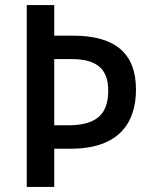

<svg xmlns="http://www.w3.org/2000/svg" viewBox="-20 -734 594 754"><path d="M514 -382C514 -519 439 -594 266 -594H193V-714H85V0H193V-150H258C448 -150 514 -253 514 -382ZM247 -242H193V-502H260C361 -502 405 -463 405 -378C405 -282 355 -242 247 -242Z"/></svg>

Font: Noto Sans Bengali SemiCondensed Medium
Style: Regular
Weight: 500
Width: 4
Designer: Joana Ranito - Universal Thirst; Jelle Bosma - Monotype Design Team
Foundry: Universal Thirst ehf.
Version: Version 3.000